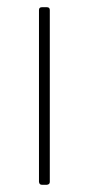

<svg xmlns="http://www.w3.org/2000/svg" viewBox="-20 -512 246 532"><path d="M96 0Q89 0 88 -8V-484Q88 -492 96 -492H110Q118 -492 118 -484V-8Q118 -1 110 0Z"/></svg>

Font: YamahaIndonesia935. App Thin
Style: Regular
Weight: 100
Designer: Dalton Maag Ltd
Foundry: Dalton Maag Ltd
Version: Version 1.002